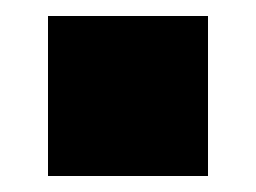

<svg xmlns="http://www.w3.org/2000/svg" viewBox="-20 -220 320 240"><path d="M40 0V-200H240V0Z"/></svg>

Font: Tektur SemiCondensed Black
Style: Regular
Weight: 900
Width: 4
Designer: Adam Jagosz
Foundry: Adam Jagosz
Version: Version 1.005;gftools[0.9.30]